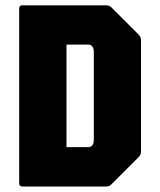

<svg xmlns="http://www.w3.org/2000/svg" viewBox="-20 -686 589 706"><path d="M63 0Q50.5 0 50.5 -12.5V-654Q50.5 -666.5 63 -666.5H370Q382 -666.5 390 -658.5L490 -558.5Q498.5 -550 498.5 -538.5V-128.5Q498.5 -116.5 490 -108.5L390 -8.5Q382 0 370 0ZM224.5 -145H304Q325 -145 325 -173V-493.5Q325 -522 304 -522H224.5Z"/></svg>

Font: Jaro 24pt
Style: Regular
Weight: 400
Designer: Agyei Archer, Celine Hurka, Mirko Velimirović
Version: Version 1.000